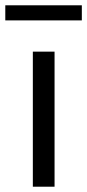

<svg xmlns="http://www.w3.org/2000/svg" viewBox="-38 -705 329 725"><path d="M86 0V-510H168V0ZM-18 -628V-685H271V-628Z"/></svg>

Font: Saira
Style: Regular
Weight: 400
Designer: Hector Gatti with collaboration of the Omnibus-Type team
Foundry: Omnibus-Type
Version: Version 1.100; ttfautohint (v1.8.3)